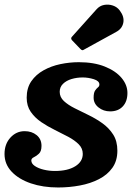

<svg xmlns="http://www.w3.org/2000/svg" viewBox="-25 -812 598 849"><path d="M505 -765Q493.5 -781 474.2 -787.5Q455 -794 435.2 -790.2Q415.5 -786.5 401.5 -770.5L294 -650.5Q285.5 -642.5 294 -633.5L330.5 -595.5Q335.5 -590.5 338.8 -590Q342 -589.5 348 -593.5L489 -671Q515 -685 520.2 -711.2Q525.5 -737.5 505 -765ZM341 -131.5Q341 -97.5 307.8 -76.8Q274.5 -56 218 -56Q192 -56 168.2 -61.8Q144.5 -67.5 129 -78Q113.5 -88.5 113.5 -102.5Q113.5 -111.5 124.8 -116.8Q136 -122 147.2 -132.5Q158.5 -143 158.5 -167Q158.5 -197 137 -214.5Q115.5 -232 84 -232Q47 -232 21 -203.5Q-5 -175 -5 -131Q-5 -86 26.5 -52.8Q58 -19.5 111.5 -1.2Q165 17 232 17Q281.5 17 328.2 8.2Q375 -0.5 412.5 -19.8Q450 -39 472 -70Q494 -101 494 -145.5Q494 -188 475.5 -217Q457 -246 428 -266.8Q399 -287.5 366.5 -303.2Q334 -319 305 -333.5Q276 -348 257.5 -365.2Q239 -382.5 239 -406Q239 -427 253.5 -441.2Q268 -455.5 291.2 -462.5Q314.5 -469.5 341 -469.5Q365 -469.5 389.8 -461.8Q414.5 -454 414.5 -438.5Q414.5 -430.5 408.2 -425.8Q402 -421 395.5 -411.5Q389 -402 389 -380Q389 -354 410.8 -336.8Q432.5 -319.5 462 -319.5Q497.5 -319.5 518 -341.5Q538.5 -363.5 538.5 -401Q538.5 -436.5 512.5 -467.5Q486.5 -498.5 438.2 -517.8Q390 -537 323.5 -537Q283 -537 242.2 -528.5Q201.5 -520 167.8 -501.2Q134 -482.5 113.5 -452.8Q93 -423 93 -380Q93 -343.5 111 -317.5Q129 -291.5 157.2 -272.2Q185.5 -253 217.2 -237.5Q249 -222 277 -207Q305 -192 323 -174Q341 -156 341 -131.5Z"/></svg>

Font: Besley
Style: Bold Italic
Weight: 700
Italic angle: -13°
Designer: Owen Earl
Foundry: indestructible type*
Version: Version 2.001